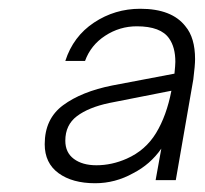

<svg xmlns="http://www.w3.org/2000/svg" viewBox="-20 -793 467 438"><path d="M82 -464Q82 -522 124 -553Q166 -584 236 -598L378 -625Q380 -645 380 -652Q380 -685 366 -705Q347 -733 292 -733Q253 -733 220 -711.5Q187 -690 174 -654H129Q147 -710 194.5 -741.5Q242 -773 300 -773Q372 -773 403 -733Q425 -707 425 -658Q425 -644 421 -612L381 -382H335L348 -454Q323 -418 284 -398Q243 -375 197 -375Q145 -375 113.5 -398Q82 -421 82 -464ZM269 -431Q312 -450 336 -489.5Q360 -529 371 -586L229 -558Q182 -548 155.5 -528Q129 -508 129 -472Q129 -445 148.5 -430.5Q168 -416 200 -416Q235 -416 269 -431Z"/></svg>

Font: Open Sauce One Light Italic
Style: Regular
Weight: 300
Italic angle: -10°
Designer: Alfredo Marco Pradil
Foundry: Creative Sauce Fz LLC
Version: Version 1.477